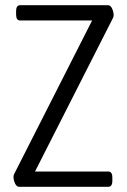

<svg xmlns="http://www.w3.org/2000/svg" viewBox="-20 -720 490 740"><path d="M54 0Q44 0 38 -13Q32 -26 32 -39Q32 -46 38 -56L335 -641H58Q42 -641 42 -664V-677Q42 -700 58 -700H396Q406 -700 412 -687Q418 -674 418 -661Q418 -654 412 -644L115 -59H397Q413 -59 413 -36V-23Q413 0 397 0Z"/></svg>

Font: Asap Condensed Light
Style: Regular
Weight: 300
Width: 3
Designer: Pablo Cosgaya
Foundry: Omnibus-Type
Version: Version 3.001; ttfautohint (v1.8.4.7-5d5b)